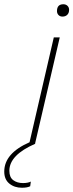

<svg xmlns="http://www.w3.org/2000/svg" viewBox="-111 -676 345 903"><path d="M187 -656Q199 -656 206.5 -648.5Q214 -641 214 -630Q214 -615 205.5 -606.5Q197 -598 183 -598Q171 -598 164 -605.5Q157 -613 157 -624Q157 -656 187 -656ZM142 -500H170L54 -1L55 0Q-67 53 -67 127Q-67 158 -48.5 171.5Q-30 185 -3 185Q20 185 34 178L31 200Q17 207 -8 207Q-43 207 -67 187.5Q-91 168 -91 131Q-91 45 28 -7Z"/></svg>

Font: Elaine Sans ExtraLight
Style: Italic
Weight: 275
Italic angle: -13°
Designer: Wei Huang
Foundry: Wei Huang
Version: Version 2.001;December 24, 2019;FontCreator 12.0.0.2547 64-b